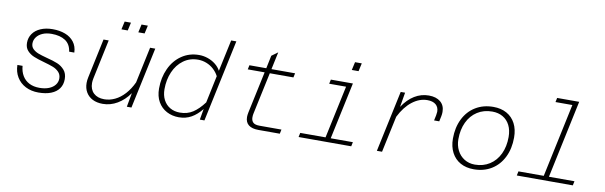

<svg xmlns="http://www.w3.org/2000/svg" viewBox="-48 -1200 5296 1681"><g transform="rotate(10 2600.0 -359.5)"><path d="M95 -194H141Q145 -144 167 -107Q189 -70 227.5 -50Q266 -30 319 -30Q368 -30 403.5 -44.5Q439 -59 458 -84Q477 -109 477 -140Q477 -175 455.5 -197.5Q434 -220 403.5 -232Q373 -244 319 -259Q261 -275 226.5 -289.5Q192 -304 168 -330.5Q144 -357 144 -400Q144 -445 168.5 -480.5Q193 -516 239 -536Q285 -556 346 -556Q408 -556 457 -537.5Q506 -519 535.5 -481Q565 -443 567 -387H521Q512 -453 465.5 -483.5Q419 -514 344 -514Q297 -514 263 -499Q229 -484 210.5 -458.5Q192 -433 192 -403Q192 -373 211.5 -354Q231 -335 259.5 -324Q288 -313 337 -300Q397 -285 434.5 -269.5Q472 -254 498.5 -223.5Q525 -193 525 -143Q525 -94 500.5 -59.5Q476 -25 429.5 -6.5Q383 12 317 12Q253 12 203 -13.5Q153 -39 124.5 -86Q96 -133 95 -194Z M766 -152Q766 -95 800.5 -62.5Q835 -30 895 -30Q943 -30 989.5 -52Q1036 -74 1076 -118Q1116 -162 1145 -224L1213 -544H1259L1143 0H1102L1125 -125Q1080 -60 1018.5 -24Q957 12 889 12Q837 12 799 -7Q761 -26 740 -61.5Q719 -97 719 -144Q719 -169 725 -196L799 -544H845L771 -195Q766 -170 766 -152ZM1104 -731H1160L1144 -659H1088ZM954 -731H1010L994 -659H938Z M1841 -450 1901 -730H1947L1792 0H1751L1768 -97Q1726 -44 1676.5 -16Q1627 12 1565 12Q1506 12 1457.5 -13.5Q1409 -39 1380.5 -88Q1352 -137 1352 -207Q1352 -304 1389 -384Q1426 -464 1493.5 -510Q1561 -556 1648 -556Q1687 -556 1725 -543Q1763 -530 1793.5 -506Q1824 -482 1841 -450ZM1568 -30Q1634 -30 1683.5 -62.5Q1733 -95 1780 -158L1831 -400Q1814 -433 1786 -459Q1758 -485 1721.5 -499.5Q1685 -514 1646 -514Q1572 -514 1516 -473Q1460 -432 1430 -362.5Q1400 -293 1400 -209Q1400 -155 1421 -114.5Q1442 -74 1480 -52Q1518 -30 1568 -30Z M2154 -95Q2154 -111 2159 -136L2238 -506H2088L2096 -544H2246L2270 -659L2325 -699L2292 -544H2502L2494 -506H2284L2205 -136Q2201 -120 2201 -100Q2201 -71 2217.5 -54.5Q2234 -38 2276 -38H2470L2462 0H2272Q2214 0 2184 -24Q2154 -48 2154 -95Z M2637 -38H2862L2962 -506H2812L2820 -544H3016L2908 -38H3105L3097 0H2629ZM3002 -731H3062L3046 -659H2986Z M3786 -428Q3786 -469 3759.5 -491.5Q3733 -514 3684 -514Q3614 -514 3550 -464.5Q3486 -415 3440 -323L3371 0H3325L3441 -544H3480L3458 -414Q3504 -484 3563 -520Q3622 -556 3690 -556Q3756 -556 3794 -524Q3832 -492 3832 -435Q3832 -415 3828 -396L3818 -349H3772L3782 -396Q3786 -420 3786 -428Z M3962 -222Q3962 -320 3999.5 -396Q4037 -472 4105.5 -514Q4174 -556 4264 -556Q4332 -556 4382.5 -528Q4433 -500 4460.5 -447.5Q4488 -395 4488 -323Q4488 -224 4450.5 -148Q4413 -72 4345 -30Q4277 12 4187 12Q4119 12 4068.5 -16Q4018 -44 3990 -97Q3962 -150 3962 -222ZM4190 -30Q4264 -30 4321 -66.5Q4378 -103 4409 -168.5Q4440 -234 4440 -319Q4440 -379 4418 -423Q4396 -467 4355.5 -490.5Q4315 -514 4261 -514Q4186 -514 4129 -477.5Q4072 -441 4041 -375.5Q4010 -310 4010 -225Q4010 -170 4032.5 -125.5Q4055 -81 4096 -55.5Q4137 -30 4190 -30Z M4577 -38H4802L4941 -692H4791L4799 -730H4995L4848 -38H5075L5067 0H4569Z"/></g></svg>

Font: Azeret Mono Thin
Style: Italic
Weight: 100
Italic angle: -12°
Designer: Martin Vácha
Foundry: Displaay
Version: Version 1.000; Glyphs 3.0.3, build 3074